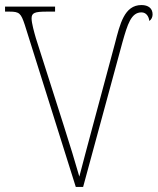

<svg xmlns="http://www.w3.org/2000/svg" viewBox="-20 -740 624 760"><path d="M78 -642 280 0H309L465 -574C485 -644 499 -691 540 -691C558 -691 569 -676 571 -657C580 -663 584 -673 584 -683C584 -707 567 -720 540 -720C472 -720 455 -645 435 -568L345 -233C328 -171 311 -105 294 -41C277 -101 258 -162 232 -244L122 -589C116 -610 105 -648 105 -667C105 -689 117 -694 165 -694H198V-714H0V-694H18C57 -694 63 -687 78 -642Z"/></svg>

Font: Noto Serif SemiCondensed Thin
Style: Regular
Weight: 100
Width: 4
Designer: Monotype Design Team
Foundry: Monotype Imaging Inc.
Version: Version 2.015